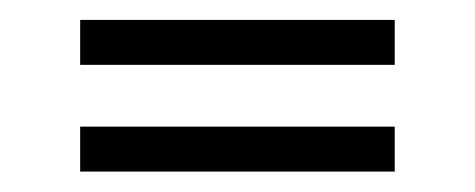

<svg xmlns="http://www.w3.org/2000/svg" viewBox="-20 -488 465 188"><path d="M58.5 -424.5V-468.5H366.5V-424.5ZM58.5 -320V-364H366.5V-320Z"/></svg>

Font: Big Shoulders Text ExtraLight
Style: Regular
Weight: 250
Version: Version 2.002